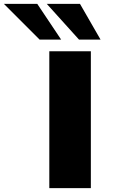

<svg xmlns="http://www.w3.org/2000/svg" viewBox="-162 -969 580 989"><path d="M92 0V-705H306V0ZM245 -765 79 -949H250L356 -765ZM42 -765 -142 -949H30L153 -765Z"/></svg>

Font: Nunito Sans 10pt Expanded Black
Style: Regular
Weight: 900
Width: 7
Designer: Vernon Adams
Foundry: Vernon Adams
Version: Version 3.101;gftools[0.9.27]